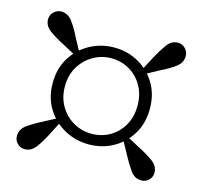

<svg xmlns="http://www.w3.org/2000/svg" viewBox="-83 -724 757 716"><g transform="rotate(15 295.0 -366.0)"><path d="M419.9 -481.6 411.3 -490.7 443.7 -552.9Q460.7 -584.4 477.8 -608.2Q494.8 -632 520.1 -632Q536.9 -632 548.7 -619.6Q560.5 -607.2 560.5 -591.1Q560.5 -564.9 537.2 -547.8Q513.9 -530.8 482.1 -515.4ZM154.3 -366Q154.3 -322.6 174.1 -289.5Q194 -256.4 226.1 -238.4Q258.3 -220.4 295.3 -220.4Q334 -220.4 365.9 -238.9Q397.7 -257.4 416.2 -290.1Q434.7 -322.8 434.7 -366Q434.7 -408.8 416.2 -441.5Q397.7 -474.2 365.9 -492.9Q334 -511.7 295.3 -511.7Q257.7 -511.7 225.4 -492.9Q193 -474.2 173.6 -441.5Q154.3 -408.8 154.3 -366ZM107.1 -366Q107.1 -422.4 133 -464.3Q159 -506.2 202 -529.7Q245.1 -553.2 295.3 -553.2Q346.7 -553.2 388.8 -529.7Q431 -506.2 456.6 -464.3Q482.2 -422.4 482.2 -366Q482.2 -310.4 456.6 -268.3Q431 -226.3 388.8 -202.8Q346.7 -179.4 295.3 -179.4Q245.1 -179.4 202 -202.8Q159 -226.3 133 -268.3Q107.1 -310.4 107.1 -366ZM179.2 -491.2 170.1 -481.9 108.1 -515.4Q77.1 -531 53 -548.3Q28.8 -565.6 28.8 -591.1Q28.8 -608.2 41.3 -620Q53.8 -631.8 69.9 -631.8Q95.4 -631.8 112.9 -608.3Q130.3 -584.9 145.6 -553.2ZM169.8 -249.5 178.4 -242.1 145.6 -178.9Q130.3 -148.2 112.6 -124.2Q94.9 -100.3 69.7 -100.3Q52.8 -100.3 41.1 -112.1Q29.3 -123.9 29.3 -140.2Q29.3 -167.2 52.7 -183.9Q76.1 -200.6 107.9 -216.6ZM410.3 -240.1 419.7 -249.5 481.4 -216.6Q512.9 -200.6 536.7 -183.4Q560.5 -166.2 560.5 -140.7Q560.5 -123.9 548.6 -112.1Q536.6 -100.3 519.8 -100.3Q493.8 -100.3 476.9 -124.1Q460 -147.9 443.7 -178.9Z"/></g></svg>

Font: Noto Serif SC
Style: Regular
Weight: 200
Designer: Ryoko NISHIZUKA 西塚涼子 (kana & ideographs); Frank Grießhammer (Latin, Greek & Cyrillic); Wenlong ZHANG 张文龙 (bopomofo); San
Foundry: Adobe
Version: Version 2.001;hotconv 1.1.0;makeotfexe 2.6.0